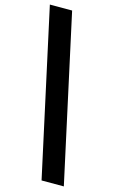

<svg xmlns="http://www.w3.org/2000/svg" viewBox="-147 -858 684 1116"><g transform="rotate(15 194.5 -300.0)"><path d="M359 200 141 -800H7L225 200Z"/></g></svg>

Font: Big Shoulders Text ExtraBold
Style: Regular
Weight: 800
Designer: Patric King
Foundry: XO Type Co
Version: Version 1.000; ttfautohint (v1.8.2)